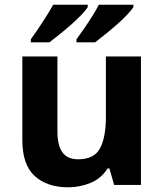

<svg xmlns="http://www.w3.org/2000/svg" viewBox="-20 -786 697 816"><path d="M579 -546V0H465L445 -70H437Q411 -28 365.5 -9Q320 10 269 10Q181 10 128 -37.5Q75 -85 75 -190V-546H224V-227Q224 -169 245 -139Q266 -109 312 -109Q380 -109 405 -155.5Q430 -202 430 -289V-546ZM547 -756Q539 -743 520 -723Q501 -703 476 -681Q451 -659 426.5 -639.5Q402 -620 384 -606H305V-619Q319 -638 337 -664Q355 -690 372 -717Q389 -744 400 -766H547ZM353 -756Q345 -743 326 -723Q307 -703 282 -681Q257 -659 232.5 -639.5Q208 -620 190 -606H111V-619Q125 -638 142.5 -664Q160 -690 177 -717Q194 -744 206 -766H353Z"/></svg>

Font: Noto Sans Bengali
Style: Bold
Weight: 700
Designer: Jelle Bosma - Monotype Design Team
Foundry: Monotype Imaging Inc.
Version: Version 2.003; ttfautohint (v1.8.4.7-5d5b)